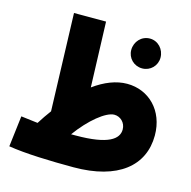

<svg xmlns="http://www.w3.org/2000/svg" viewBox="-111 -871 992 995"><g transform="rotate(15 384.5 -373.5)"><path d="M369 13C608 13 734 -92 734 -255C734 -389 643 -477 527 -477C469 -477 408 -453 349 -410L337 -760H165L182 -237C164 -213 147 -188 130 -161C103 -164 73 -168 40 -172L20 -6C111 9 247 13 369 13ZM580 -574C624 -574 658 -609 658 -652C658 -697 624 -734 580 -734C535 -734 501 -697 501 -652C501 -609 535 -574 580 -574ZM504 -305C536 -305 565 -279 565 -242C565 -191 514 -149 337 -149C329 -149 321 -149 313 -149C378 -239 459 -305 504 -305Z"/></g></svg>

Font: Noto Sans Arabic ExtCond Blk
Style: Regular
Weight: 900
Width: 2
Designer: Monotype Design Team, Nadine Chahine, Nizar Qandah and Khaled Hosny
Foundry: Monotype Imaging Inc.
Version: Version 2.012